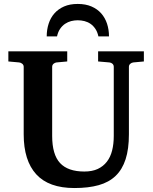

<svg xmlns="http://www.w3.org/2000/svg" viewBox="-20 -929 769 965"><path d="M649.9 -615.2Q641.6 -614.3 634.8 -608.4Q627.9 -602.5 627.9 -592.8V-253.9Q627.9 -180.2 611.3 -128.7Q594.7 -77.1 561 -44.9Q527.3 -12.7 475.8 1.7Q424.3 16.1 354 16.1Q225.1 16.1 162.1 -53Q99.1 -122.1 99.1 -253.9V-592.8Q99.1 -602.5 92 -608.4Q85 -614.3 76.2 -615.2L22 -620.1V-670.9H317.9V-620.1L264.2 -615.2Q255.9 -614.3 249 -608.4Q242.2 -602.5 242.2 -592.8V-246.1Q242.2 -152.3 281.7 -109.6Q321.3 -66.9 403.8 -66.9Q443.4 -66.9 471.2 -79.8Q499 -92.8 517.1 -116.2Q535.2 -139.6 543.5 -172.6Q551.8 -205.6 551.8 -246.1V-592.8Q551.8 -602.5 545.4 -608.4Q539.1 -614.3 529.8 -615.2L473.1 -620.1V-670.9H703.1V-620.1ZM474.6 -746.1Q469.7 -768.6 459.2 -784.2Q448.7 -799.8 434.8 -809.3Q420.9 -818.8 404.3 -823Q387.7 -827.1 370.6 -827.1Q354 -827.1 337.6 -823Q321.3 -818.8 307.1 -809.3Q293 -799.8 282.2 -784.2Q271.5 -768.6 266.6 -746.1H214.8Q214.8 -779.8 224.4 -809.6Q233.9 -839.4 253.4 -861.6Q272.9 -883.8 302 -896.5Q331.1 -909.2 370.6 -909.2Q410.2 -909.2 439.7 -896.5Q469.2 -883.8 488.8 -861.6Q508.3 -839.4 518.1 -809.6Q527.8 -779.8 527.8 -746.1Z"/></svg>

Font: Charis SIL
Style: Bold
Weight: 700
Foundry: SIL International
Version: Version 4.112